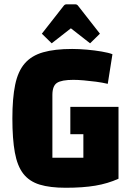

<svg xmlns="http://www.w3.org/2000/svg" viewBox="-20 -871 614 906"><path d="M290.2 15Q216 15 167.2 0.1Q118.4 -14.8 90 -51.2Q61.7 -87.6 50.1 -151.3Q38.4 -215.1 38.4 -312Q38.4 -407.7 51.6 -471.2Q64.7 -534.7 96.7 -571.6Q128.6 -608.5 183.3 -624.2Q238 -640 320.6 -640Q352.5 -640 389.7 -636.7Q426.9 -633.5 459.8 -627.8Q492.7 -622.2 510.6 -615.2L488.5 -475.4Q463.3 -481.4 433.3 -485.4Q403.2 -489.4 375 -491.8Q346.8 -494.2 326 -494.2Q270.6 -494.2 248.9 -479.9Q227.2 -465.7 227.2 -422.8V-126.6H524.7L539.2 -27.6Q488.7 -4.8 429.9 5.1Q371 15 290.2 15ZM373.4 -30V-237.6H311.9V-366.8H539.2V-27.6ZM223.9 -666.6 177.5 -712 279.6 -842.4Q285.3 -850.7 294.1 -850.7H334.9Q344 -850.7 349.5 -842.4L451.5 -712L405.1 -666.6L314.5 -737.4Z"/></svg>

Font: Changa
Style: Regular
Weight: 400
Designer: Eduardo Rodriguez Tunni
Foundry: Eduardo Rodriguez Tunni
Version: Version 3.003